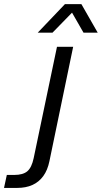

<svg xmlns="http://www.w3.org/2000/svg" viewBox="-148 -754 499 941"><path d="M-128.3 167 -114.6 103.4H-78.4Q-35.1 103.4 -13.9 85.2Q7.4 67 17.1 20.7L131.3 -524.7H210.6L94.4 35.3Q85.3 79.9 64.1 109Q42.9 138.1 10.8 152.6Q-21.3 167 -64 167ZM36.9 -593.9 170.1 -733.6H251L330.9 -593.9H261.3L205 -692L109.3 -593.9Z"/></svg>

Font: Mona Sans ExtraLight
Style: Italic
Weight: 200
Italic angle: -11.6951°
Designer: Deni Anggara
Foundry: GitHub
Version: Version 2.000